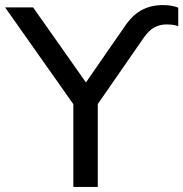

<svg xmlns="http://www.w3.org/2000/svg" viewBox="-29 -734 720 754"><path d="M259 0V-365L278 -298L-9 -705H101L315 -401H302L460 -629Q490 -674 526.5 -694Q563 -714 611 -714Q629 -714 643.5 -711.5Q658 -709 671 -704V-631Q661 -635 650 -636.5Q639 -638 624 -638Q599 -638 577.5 -626.5Q556 -615 537 -588L336 -298L355 -365V0Z"/></svg>

Font: Nunito Sans 10pt Medium
Style: Regular
Weight: 500
Designer: Vernon Adams
Foundry: Vernon Adams
Version: Version 3.101;gftools[0.9.27]